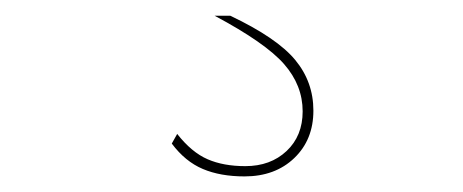

<svg xmlns="http://www.w3.org/2000/svg" viewBox="-20 -23 591 245"><path d="M273.9 -2.9Q333.5 25.4 356.7 53.5Q379.9 81.5 379.9 118.2Q379.9 155.3 355.5 178.7Q331.1 202.1 292 202.1Q261.2 202.1 238.8 192.6Q216.3 183.1 199.2 160.2L206.1 147.9Q224.6 171.4 244.9 180.2Q265.1 189 293 189Q325.2 189 345.7 169.7Q366.2 150.4 366.2 119.1Q366.2 85.9 342.5 58.8Q318.8 31.7 253.9 -2.9Z"/></svg>

Font: Human Sans Thin
Style: Regular
Weight: 100
Designer: Tim Radville
Foundry: Continuum
Version: Version 1.000;FEAKit 1.0